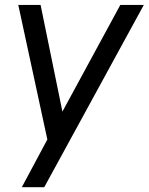

<svg xmlns="http://www.w3.org/2000/svg" viewBox="-20 -570 612 790"><path d="M475.1 -549.8H571.8L162.1 200.2H69.8L174.8 3.9L55.2 -549.8H147L236.8 -110.8Z"/></svg>

Font: Stilu
Style: Italic
Weight: 400
Italic angle: -10°
Designer: Genilson Lima Santos
Foundry: Genilson Lima Santos
Version: Version 1.200;PS 001.200;hotconv 1.0.88;makeotf.lib2.5.64775